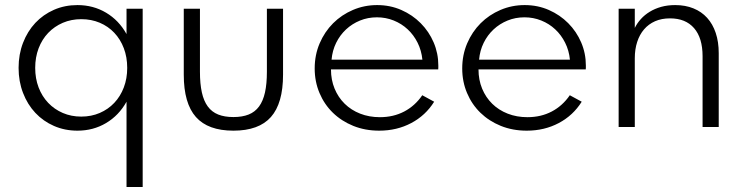

<svg xmlns="http://www.w3.org/2000/svg" viewBox="-20 -500 2927 756"><path d="M53.2 -232.7Q53.2 -285.9 70.7 -331.4Q88.2 -376.8 119.1 -409.8Q150 -442.7 192.5 -461.4Q235 -480 285 -480Q347.3 -480 397.7 -450Q448.2 -420 478.2 -365.9V-465.5H541.8V236.4H478.2V-99.5Q448.2 -45.5 397.7 -15.5Q347.3 14.5 285 14.5Q235 14.5 192.5 -4.1Q150 -22.7 119.1 -55.7Q88.2 -88.6 70.7 -134.1Q53.2 -179.5 53.2 -232.7ZM118.6 -232.7Q118.6 -190.9 132 -155.7Q145.5 -120.5 169.8 -95Q194.1 -69.5 227.3 -55.2Q260.5 -40.9 300 -40.9Q339.5 -40.9 372.7 -55.2Q405.9 -69.5 430 -95Q454.1 -120.5 467.5 -155.7Q480.9 -190.9 480.9 -232.7Q480.9 -275 467.5 -310.2Q454.1 -345.5 430 -370.9Q405.9 -396.4 372.7 -410.5Q339.5 -424.5 300 -424.5Q260.5 -424.5 227.3 -410.2Q194.1 -395.9 169.8 -370.5Q145.5 -345 132 -309.8Q118.6 -274.5 118.6 -232.7Z M899.1 14.5Q799.1 14.5 751.4 -39.3Q703.6 -93.2 703.6 -205.9V-465.5H767.3V-217.3Q767.3 -170 774.8 -136.1Q782.3 -102.3 798.2 -80.7Q814.1 -59.1 839.1 -49.1Q864.1 -39.1 899.1 -39.1Q934.1 -39.1 959.1 -49.1Q984.1 -59.1 1000 -80.7Q1015.9 -102.3 1023.4 -136.1Q1030.9 -170 1030.9 -217.3V-465.5H1094.5V-205.9Q1094.5 -93.2 1046.8 -39.3Q999.1 14.5 899.1 14.5Z M1473.2 14.5Q1417.7 14.5 1371.1 -4.3Q1324.5 -23.2 1290.7 -56.1Q1256.8 -89.1 1238 -133.9Q1219.1 -178.6 1219.1 -230.5Q1219.1 -283.6 1238.6 -329.3Q1258.2 -375 1291.6 -408.4Q1325 -441.8 1369.8 -460.9Q1414.5 -480 1465 -480Q1516.4 -480 1560.2 -460.7Q1604.1 -441.4 1636.6 -408.6Q1669.1 -375.9 1687.5 -333Q1705.9 -290 1705.9 -242.3Q1705.9 -237.7 1705.9 -234.1Q1705.9 -230.5 1705.5 -226.8H1283.2Q1283.2 -185.5 1297.5 -150.9Q1311.8 -116.4 1337.3 -91.4Q1362.7 -66.4 1398.2 -52.5Q1433.6 -38.6 1475.9 -38.6Q1529.1 -38.6 1571.6 -60.9Q1614.1 -83.2 1642.7 -125L1689.5 -99.5Q1655.9 -45.5 1599.3 -15.5Q1542.7 14.5 1473.2 14.5ZM1643.2 -265Q1639.5 -301.4 1624.3 -331.8Q1609.1 -362.3 1585.2 -384.5Q1561.4 -406.8 1530.2 -419.3Q1499.1 -431.8 1464.1 -431.8Q1428.6 -431.8 1397.5 -419.1Q1366.4 -406.4 1342.5 -384.1Q1318.6 -361.8 1303.6 -331.4Q1288.6 -300.9 1285.5 -265Z M2054.1 14.5Q1998.6 14.5 1952 -4.3Q1905.5 -23.2 1871.6 -56.1Q1837.7 -89.1 1818.9 -133.9Q1800 -178.6 1800 -230.5Q1800 -283.6 1819.5 -329.3Q1839.1 -375 1872.5 -408.4Q1905.9 -441.8 1950.7 -460.9Q1995.5 -480 2045.9 -480Q2097.3 -480 2141.1 -460.7Q2185 -441.4 2217.5 -408.6Q2250 -375.9 2268.4 -333Q2286.8 -290 2286.8 -242.3Q2286.8 -237.7 2286.8 -234.1Q2286.8 -230.5 2286.4 -226.8H1864.1Q1864.1 -185.5 1878.4 -150.9Q1892.7 -116.4 1918.2 -91.4Q1943.6 -66.4 1979.1 -52.5Q2014.5 -38.6 2056.8 -38.6Q2110 -38.6 2152.5 -60.9Q2195 -83.2 2223.6 -125L2270.5 -99.5Q2236.8 -45.5 2180.2 -15.5Q2123.6 14.5 2054.1 14.5ZM2224.1 -265Q2220.5 -301.4 2205.2 -331.8Q2190 -362.3 2166.1 -384.5Q2142.3 -406.8 2111.1 -419.3Q2080 -431.8 2045 -431.8Q2009.5 -431.8 1978.4 -419.1Q1947.3 -406.4 1923.4 -384.1Q1899.5 -361.8 1884.5 -331.4Q1869.5 -300.9 1866.4 -265Z M2415.9 0V-465.5H2479.5V-390Q2488.6 -408.6 2503.4 -425Q2518.2 -441.4 2538.2 -453.6Q2558.2 -465.9 2583.4 -473Q2608.6 -480 2638.6 -480Q2678.6 -480 2710.5 -467Q2742.3 -454.1 2764.3 -429.8Q2786.4 -405.5 2798.2 -370.2Q2810 -335 2810 -290.5V0H2746.4V-278.6Q2746.4 -350.5 2713 -389.1Q2679.5 -427.7 2618.2 -427.7Q2585 -427.7 2559.3 -416.4Q2533.6 -405 2515.9 -384.3Q2498.2 -363.6 2488.9 -334.8Q2479.5 -305.9 2479.5 -270.9V0Z"/></svg>

Font: Spartan
Style: Regular
Weight: 400
Designer: Matt Bailey, Mirko Velimirovic
Foundry: Matt Bailey
Version: Version 1.005